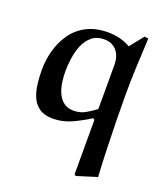

<svg xmlns="http://www.w3.org/2000/svg" viewBox="-144 -633 830 975"><g transform="rotate(20 271.5 -145.5)"><path d="M490 213 381 247 373 240V-54L364 -59Q320 -31 272 -9Q224 13 171 13Q126 13 98.5 -6Q71 -25 57.5 -56.5Q44 -88 39.5 -126Q35 -164 35 -202Q35 -254 49 -305.5Q63 -357 92.5 -400Q122 -443 170.5 -469Q219 -495 288 -495Q355 -495 409 -464L468 -538L489 -535Q485 -459 481.5 -382Q478 -305 478 -228Q478 -163 479.5 -84.5Q481 -6 483.5 71.5Q486 149 490 213ZM373 -112V-349Q373 -399 348 -427Q323 -455 281 -455Q241 -455 215 -433.5Q189 -412 175 -378.5Q161 -345 155.5 -306.5Q150 -268 150 -235Q150 -208 154 -178Q158 -148 169.5 -121.5Q181 -95 202 -78Q223 -61 257 -61Q293 -61 322 -78Q351 -95 373 -112Z"/></g></svg>

Font: Aref Ruqaa Ink
Style: Bold
Weight: 700
Designer: Abdullah Aref
Version: Version 1.005